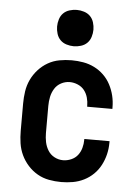

<svg xmlns="http://www.w3.org/2000/svg" viewBox="-54 -792 607 842"><g transform="rotate(5 250.0 -371.0)"><path d="M247 8Q220 8 193 3Q166 -2 142.5 -15.5Q119 -29 100.5 -49.5Q82 -70 70.5 -94.5Q59 -119 55 -146Q51 -173 51 -200V-320Q51 -347 55 -374Q59 -401 70.5 -425.5Q82 -450 100.5 -470.5Q119 -491 142.5 -504.5Q166 -518 193 -523Q220 -528 247 -528Q273 -528 298.5 -523.5Q324 -519 347 -507.5Q370 -496 388.5 -478Q407 -460 419 -437Q431 -414 437 -389Q443 -364 443 -338V-331H332V-334Q332 -353 327 -371Q322 -389 311 -403Q300 -417 282.5 -424.5Q265 -432 247 -432Q227 -432 209 -422.5Q191 -413 180.5 -396Q170 -379 166 -359.5Q162 -340 162 -320V-200Q162 -180 166 -160.5Q170 -141 180.5 -124Q191 -107 209 -97.5Q227 -88 247 -88Q265 -88 282.5 -95.5Q300 -103 311 -117Q322 -131 327 -149Q332 -167 332 -186V-189H443V-182Q443 -156 437 -131Q431 -106 419 -83Q407 -60 388.5 -42Q370 -24 347 -12.5Q324 -1 298.5 3.5Q273 8 247 8ZM250 -590Q234 -590 218 -595Q202 -600 191 -611Q180 -622 175 -638Q170 -654 170 -670Q170 -686 175 -702Q180 -718 191 -729Q202 -740 218 -745Q234 -750 250 -750Q266 -750 282 -745Q298 -740 309 -729Q320 -718 325 -702Q330 -686 330 -670Q330 -654 325 -638Q320 -622 309 -611Q298 -600 282 -595Q266 -590 250 -590Z"/></g></svg>

Font: Iosevka
Style: Bold
Weight: 700
Monospace: yes
Designer: Belleve Invis
Foundry: Belleve Invis
Version: Version 32.5.0; ttfautohint (v1.8.4)